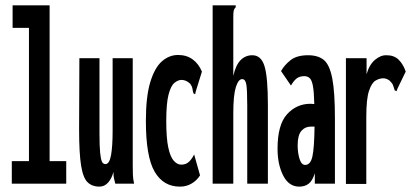

<svg xmlns="http://www.w3.org/2000/svg" viewBox="-20 -685 1540 716"><path d="M24 0V-84H88V-581H27V-665H165V-84H227V0Z M350 11Q324 11 307 -5Q290 -21 282.5 -67Q275 -113 275 -202L276 -468H351V-186Q351 -139 353.5 -114.5Q356 -90 360.5 -81.5Q365 -73 373 -73Q388 -73 394 -106Q400 -139 400 -197V-468H475V-71Q475 -53 475.5 -35.5Q476 -18 480 0H410Q408 -9 405.5 -18Q403 -27 403 -44Q397 -20 383.5 -4.5Q370 11 350 11Z M651 11Q589 11 556.5 -45Q524 -101 524 -234Q524 -325 540.5 -379Q557 -433 584 -456.5Q611 -480 644 -480Q676 -480 698.5 -463.5Q721 -447 733 -418L710 -344L708 -334L702 -336Q699 -343 698 -352.5Q697 -362 689 -373Q674 -387 657 -387Q644 -387 630.5 -376Q617 -365 608.5 -332Q600 -299 600 -234Q600 -170 607.5 -135Q615 -100 628 -85.5Q641 -71 656 -71Q673 -71 684 -81Q695 -91 704 -109L726 -31Q714 -12 694.5 -0.5Q675 11 651 11Z M773 -665H859V-658Q853 -652 851.5 -645Q850 -638 850 -621V-402Q859 -442 877 -460.5Q895 -479 921 -479Q954 -479 966.5 -438Q979 -397 979 -293V0H902V-291Q902 -351 898.5 -370.5Q895 -390 883 -390Q869 -390 859.5 -360Q850 -330 850 -263V0H773Z M1096 11Q1057 11 1036 -30.5Q1015 -72 1015 -130Q1015 -220 1050.5 -259Q1086 -298 1138 -298Q1145 -298 1152 -297Q1151 -342 1147 -364Q1143 -386 1135 -393.5Q1127 -401 1115 -401Q1098 -401 1087 -393Q1076 -385 1065 -366L1028 -420Q1041 -443 1064 -461Q1087 -479 1129 -479Q1166 -479 1187.5 -461.5Q1209 -444 1219 -393Q1229 -342 1229 -243V0H1154V-39Q1145 -10 1130.5 0.5Q1116 11 1096 11ZM1090 -143Q1090 -115 1097 -92.5Q1104 -70 1118 -70Q1138 -70 1145 -101.5Q1152 -133 1153 -213Q1150 -213 1147 -213Q1144 -213 1141 -213Q1118 -213 1104 -197Q1090 -181 1090 -143Z M1270 -468H1347V-408Q1357 -444 1378.5 -462Q1400 -480 1422 -479Q1450 -479 1467 -462Q1484 -445 1493 -418L1462 -354L1459 -345L1452 -348Q1449 -356 1446.5 -365Q1444 -374 1432 -385Q1421 -393 1409 -393Q1395 -393 1380.5 -384.5Q1366 -376 1356 -346Q1346 -316 1346 -250V1H1270Z"/></svg>

Font: Inconsolata UltraCondensed ExtraBold
Style: Regular
Weight: 800
Width: 1
Monospace: yes
Designer: Raph Levien, Cyreal, Brenton Simpson
Foundry: Raph Levien, Cyreal, Google
Version: Version 3.001; ttfautohint (v1.8.2.53-6de2)